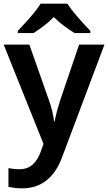

<svg xmlns="http://www.w3.org/2000/svg" viewBox="-20 -786 589 1046"><path d="M0 -543H140L248 -236Q258 -208 264.5 -180.5Q271 -153 275 -124H278Q282 -150 290 -179Q298 -208 307 -237L411 -543H549L318 71Q288 153 233.5 196.5Q179 240 101 240Q77 240 58.5 237.5Q40 235 26 232V130Q37 132 52.5 134Q68 136 85 136Q132 136 160 108.5Q188 81 202 40L217 -2ZM347 -766Q361 -744 383.5 -716.5Q406 -689 430 -663Q454 -637 472 -618V-606H386Q360 -622 330 -644Q300 -666 273 -693Q247 -666 218 -644.5Q189 -623 163 -606H77V-618Q96 -638 119.5 -663.5Q143 -689 165.5 -716.5Q188 -744 201 -766Z"/></svg>

Font: Noto Sans NKo Unjoined SemiBold
Style: Regular
Weight: 600
Designer: Monotype Design Team
Foundry: Monotype Imaging Inc.
Version: Version 2.004